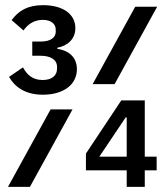

<svg xmlns="http://www.w3.org/2000/svg" viewBox="-20 -724 640 744"><path d="M146 -357C226 -357 278 -396 278 -456C278 -503 246 -528 202 -535V-539C241 -546 272 -572 272 -615C272 -670 223 -704 147 -704C86 -704 52 -682 25 -646L71 -606C90 -633 115 -647 146 -647C177 -647 196 -632 196 -609V-601C196 -580 178 -563 138 -563H105V-508H136C176 -508 201 -493 201 -465V-458C201 -431 181 -414 145 -414C106 -414 84 -435 69 -463L15 -426C36 -390 74 -357 146 -357ZM339 -398H424L589 -698H504ZM11 0H96L261 -300H176ZM471 0H541V-64H587V-117H541V-335H450L313 -129V-64H471ZM365 -117 467 -269H471V-117Z"/></svg>

Font: IBM Mono Medium
Style: Regular
Weight: 500
Monospace: yes
Designer: Mike Abbink, Paul van der Laan, Pieter van Rosmalen
Foundry: Bold Monday
Version: Version 2.3